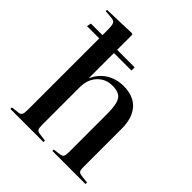

<svg xmlns="http://www.w3.org/2000/svg" viewBox="-205 -910 1054 1054"><g transform="rotate(45 322.5 -383.0)"><path d="M40 0V-12L85 -17Q101 -19 106 -28.5Q111 -38 111 -65V-619H16L21 -644H111V-685Q111 -720 104.5 -732.5Q98 -745 76 -746L30 -750L31 -760L218 -766L225 -761V-644H361V-619H225V-424H226Q248 -475 292 -502Q336 -529 391 -529Q468 -529 508.5 -484Q549 -439 549 -354V-58Q549 -35 554.5 -27Q560 -19 579 -17L623 -12V0H366V-11L406 -16Q424 -18 429.5 -26.5Q435 -35 435 -58V-360Q435 -432 416.5 -459.5Q398 -487 346 -487Q294 -487 259.5 -450.5Q225 -414 225 -353V-61Q225 -38 229.5 -29Q234 -20 249 -18L297 -11V0Z"/></g></svg>

Font: Literata 72pt Medium
Style: Regular
Weight: 500
Designer: Latin by Veronika Burian and Jose Scaglione. Greek by Irene Vlachou. Cyrillic by Vera Evstafieva.
Foundry: TypeTogether
Version: Version 3.002